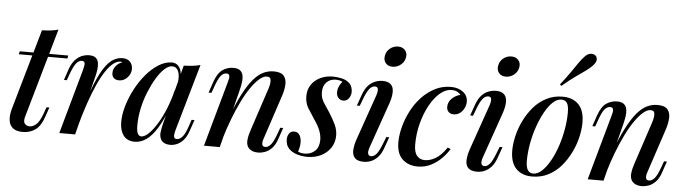

<svg xmlns="http://www.w3.org/2000/svg" viewBox="-50 -1041 4532 1268"><g transform="rotate(5 2216.0 -407.0)"><path d="M384 -515 381 -495H58L63 -515ZM135 -85Q127 -54 139 -40.5Q151 -27 171 -27Q193 -27 215 -46.5Q237 -66 257 -122L271 -162H290L269 -101Q248 -37 212 -11.5Q176 14 128 14Q85 14 62.5 -4.5Q40 -23 36 -56.5Q32 -90 44 -132L197 -666Q227 -667 254.5 -670Q282 -673 305 -680Z M475 0H370L490 -430Q499 -462 496 -475Q493 -488 477 -488Q457 -488 440 -467Q423 -446 404 -394L389 -352H370L395 -426Q410 -467 431 -489Q452 -511 475.5 -520Q499 -529 522 -529Q553 -529 567 -516Q581 -503 584 -482Q587 -461 583.5 -436.5Q580 -412 574 -389ZM731 -505Q709 -505 685 -486.5Q661 -468 636 -431Q611 -394 585.5 -338Q560 -282 534.5 -207.5Q509 -133 484 -39L508 -169Q540 -271 568 -340Q596 -409 623.5 -450.5Q651 -492 680.5 -510.5Q710 -529 744 -529Q776 -529 793.5 -510.5Q811 -492 811 -464Q811 -441 800 -422.5Q789 -404 771.5 -392.5Q754 -381 732 -381Q711 -381 698 -392.5Q685 -404 685 -425Q685 -444 693 -459Q701 -474 714 -485Q727 -496 743 -501Q741 -503 738 -504Q735 -505 731 -505Z M911 -25Q933 -25 960 -51Q987 -77 1015 -122.5Q1043 -168 1067 -228Q1091 -288 1107 -356L1089 -247Q1055 -152 1019.5 -94.5Q984 -37 947 -11.5Q910 14 871 14Q821 14 796 -19.5Q771 -53 771 -108Q771 -158 787.5 -215Q804 -272 833.5 -328Q863 -384 901 -429Q939 -474 983 -501.5Q1027 -529 1071 -529Q1105 -529 1123.5 -497.5Q1142 -466 1132 -406L1121 -400Q1128 -447 1115.5 -475.5Q1103 -504 1075 -504Q1051 -504 1024 -479.5Q997 -455 971.5 -412.5Q946 -370 924.5 -317Q903 -264 891 -207.5Q879 -151 879 -97Q879 -57 887.5 -41Q896 -25 911 -25ZM1150 -515Q1180 -516 1208 -519Q1236 -522 1260 -529L1133 -86Q1130 -75 1127.5 -61.5Q1125 -48 1128.5 -38Q1132 -28 1147 -28Q1165 -28 1183 -47.5Q1201 -67 1219 -122L1233 -163H1252L1227 -90Q1213 -49 1193 -27Q1173 -5 1150.5 4.5Q1128 14 1107 14Q1063 14 1045 -14Q1032 -36 1036.5 -67.5Q1041 -99 1050 -133Z M1434 0H1329L1449 -430Q1453 -443 1455.5 -456.5Q1458 -470 1454 -479Q1450 -488 1435 -488Q1415 -488 1398.5 -468Q1382 -448 1363 -394L1348 -352H1329L1354 -426Q1376 -487 1408.5 -508Q1441 -529 1477 -529Q1509 -529 1524 -516Q1539 -503 1542.5 -482.5Q1546 -462 1542.5 -437.5Q1539 -413 1533 -389ZM1475 -195Q1511 -291 1544.5 -355.5Q1578 -420 1610 -458Q1642 -496 1675.5 -512.5Q1709 -529 1746 -529Q1794 -529 1812.5 -507Q1831 -485 1829.5 -450.5Q1828 -416 1816 -378L1719 -85Q1709 -58 1712 -42.5Q1715 -27 1734 -27Q1751 -27 1768.5 -46Q1786 -65 1806 -121L1821 -162H1840L1815 -89Q1801 -47 1779.5 -25Q1758 -3 1734.5 5.5Q1711 14 1689 14Q1664 14 1647 6Q1630 -2 1621 -16Q1609 -35 1612 -64.5Q1615 -94 1628 -132L1721 -413Q1726 -428 1729 -446Q1732 -464 1728 -477.5Q1724 -491 1703 -491Q1681 -491 1655 -469Q1629 -447 1600.5 -406.5Q1572 -366 1545 -311Q1518 -256 1493 -191.5Q1468 -127 1447 -55Z M1952 -15Q1960 -11 1969.5 -8.5Q1979 -6 1996 -6Q2037 -6 2064 -31.5Q2091 -57 2091 -104Q2091 -135 2078.5 -167Q2066 -199 2038 -239Q2015 -273 1994.5 -306.5Q1974 -340 1974 -385Q1974 -428 1995 -460Q2016 -492 2053.5 -510.5Q2091 -529 2138 -529Q2169 -529 2199.5 -521.5Q2230 -514 2250 -494Q2270 -474 2270 -436Q2270 -425 2264.5 -411Q2259 -397 2248 -387Q2237 -377 2219 -377Q2200 -377 2187 -391Q2174 -405 2174 -427Q2174 -448 2182 -466.5Q2190 -485 2203 -500Q2186 -510 2158 -510Q2121 -510 2097.5 -486Q2074 -462 2074 -419Q2074 -396 2081 -377.5Q2088 -359 2102 -339Q2116 -319 2134 -291Q2160 -250 2176.5 -215Q2193 -180 2193 -142Q2193 -97 2169.5 -61.5Q2146 -26 2106 -6Q2066 14 2015 14Q1979 14 1945.5 3.5Q1912 -7 1891 -29.5Q1870 -52 1870 -91Q1870 -109 1880.5 -127Q1891 -145 1915 -145Q1940 -145 1951.5 -124.5Q1963 -104 1963 -77Q1963 -57 1959 -42Q1955 -27 1952 -15Z M2467 -692Q2471 -724 2495 -744Q2519 -764 2550 -764Q2579 -764 2595.5 -745.5Q2612 -727 2608 -700Q2604 -669 2579.5 -648.5Q2555 -628 2524 -628Q2495 -628 2479 -646.5Q2463 -665 2467 -692ZM2434 -430Q2453 -488 2421 -488Q2399 -488 2382 -465.5Q2365 -443 2347 -394L2331 -352H2312L2338 -426Q2353 -467 2374 -489Q2395 -511 2419.5 -520Q2444 -529 2467 -529Q2500 -529 2517 -516Q2534 -503 2538 -482Q2542 -461 2538 -436.5Q2534 -412 2526 -389L2420 -85Q2410 -57 2414 -42Q2418 -27 2435 -27Q2453 -27 2470 -46.5Q2487 -66 2508 -121L2524 -162H2543L2517 -89Q2503 -49 2482 -27Q2461 -5 2437.5 4.5Q2414 14 2390 14Q2347 14 2329.5 -5.5Q2312 -25 2314 -58.5Q2316 -92 2330 -132Z M2926 -509Q2888 -509 2851 -478Q2814 -447 2784 -393Q2754 -339 2736 -271Q2718 -203 2718 -129Q2718 -78 2738 -55Q2758 -32 2790 -32Q2824 -32 2860.5 -53Q2897 -74 2934 -128L2954 -120Q2934 -87 2903 -56Q2872 -25 2832.5 -5.5Q2793 14 2747 14Q2684 14 2645 -23Q2606 -60 2606 -135Q2606 -182 2620 -236Q2634 -290 2660.5 -342Q2687 -394 2726 -436Q2765 -478 2814 -503.5Q2863 -529 2921 -529Q2968 -529 3000.5 -505Q3033 -481 3033 -440Q3033 -419 3023 -398Q3013 -377 2995 -363.5Q2977 -350 2953 -350Q2931 -350 2919 -363Q2907 -376 2907 -395Q2907 -428 2931.5 -451.5Q2956 -475 2987 -482Q2978 -494 2963.5 -501.5Q2949 -509 2926 -509Z M3218 -692Q3222 -724 3246 -744Q3270 -764 3301 -764Q3330 -764 3346.5 -745.5Q3363 -727 3359 -700Q3355 -669 3330.5 -648.5Q3306 -628 3275 -628Q3246 -628 3230 -646.5Q3214 -665 3218 -692ZM3185 -430Q3204 -488 3172 -488Q3150 -488 3133 -465.5Q3116 -443 3098 -394L3082 -352H3063L3089 -426Q3104 -467 3125 -489Q3146 -511 3170.5 -520Q3195 -529 3218 -529Q3251 -529 3268 -516Q3285 -503 3289 -482Q3293 -461 3289 -436.5Q3285 -412 3277 -389L3171 -85Q3161 -57 3165 -42Q3169 -27 3186 -27Q3204 -27 3221 -46.5Q3238 -66 3259 -121L3275 -162H3294L3268 -89Q3254 -49 3233 -27Q3212 -5 3188.5 4.5Q3165 14 3141 14Q3098 14 3080.5 -5.5Q3063 -25 3065 -58.5Q3067 -92 3081 -132Z M3655 -509Q3626 -509 3598 -483Q3570 -457 3545.5 -412.5Q3521 -368 3502 -313Q3483 -258 3472.5 -199Q3462 -140 3462 -87Q3462 -45 3474.5 -25.5Q3487 -6 3511 -6Q3540 -6 3568 -32Q3596 -58 3621 -102Q3646 -146 3664.5 -200.5Q3683 -255 3693.5 -314Q3704 -373 3704 -428Q3704 -472 3692 -490.5Q3680 -509 3655 -509ZM3360 -146Q3360 -190 3372 -242Q3384 -294 3409 -345Q3434 -396 3469.5 -437.5Q3505 -479 3553.5 -504Q3602 -529 3661 -529Q3728 -529 3767 -489.5Q3806 -450 3806 -369Q3806 -325 3794 -273Q3782 -221 3757 -170Q3732 -119 3696.5 -77.5Q3661 -36 3612.5 -11Q3564 14 3505 14Q3438 14 3399 -26Q3360 -66 3360 -146ZM3636 -608Q3675 -658 3700 -694Q3725 -730 3743.5 -757Q3762 -784 3781 -804Q3799 -824 3819 -827Q3839 -830 3854 -818Q3866 -805 3863 -787Q3860 -769 3839 -748Q3820 -729 3793 -710Q3766 -691 3730 -665.5Q3694 -640 3646 -599Z M3978 0H3873L3993 -430Q3997 -443 3999.5 -456.5Q4002 -470 3998 -479Q3994 -488 3979 -488Q3959 -488 3942.5 -468Q3926 -448 3907 -394L3892 -352H3873L3898 -426Q3920 -487 3952.5 -508Q3985 -529 4021 -529Q4053 -529 4068 -516Q4083 -503 4086.5 -482.5Q4090 -462 4086.5 -437.5Q4083 -413 4077 -389ZM4019 -195Q4055 -291 4088.5 -355.5Q4122 -420 4154 -458Q4186 -496 4219.5 -512.5Q4253 -529 4290 -529Q4338 -529 4356.5 -507Q4375 -485 4373.5 -450.5Q4372 -416 4360 -378L4263 -85Q4253 -58 4256 -42.5Q4259 -27 4278 -27Q4295 -27 4312.5 -46Q4330 -65 4350 -121L4365 -162H4384L4359 -89Q4345 -47 4323.5 -25Q4302 -3 4278.5 5.5Q4255 14 4233 14Q4208 14 4191 6Q4174 -2 4165 -16Q4153 -35 4156 -64.5Q4159 -94 4172 -132L4265 -413Q4270 -428 4273 -446Q4276 -464 4272 -477.5Q4268 -491 4247 -491Q4225 -491 4199 -469Q4173 -447 4144.5 -406.5Q4116 -366 4089 -311Q4062 -256 4037 -191.5Q4012 -127 3991 -55Z"/></g></svg>

Font: Playfair Display Medium
Style: Italic
Weight: 500
Italic angle: -14°
Designer: Claus Eggers Sørensen
Foundry: Claus Eggers Sørensen
Version: Version 1.203